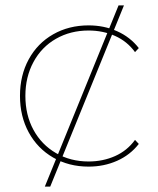

<svg xmlns="http://www.w3.org/2000/svg" viewBox="-20 -614 585 711"><path d="M54 -259Q54 -335 86.5 -394.5Q119 -454 177 -487Q235 -520 308 -520Q365 -520 413.5 -498.5Q462 -477 494 -436L480 -421Q451 -461 406 -481Q361 -501 308 -501Q241 -501 187.5 -470.5Q134 -440 104 -384.5Q74 -329 74 -259Q74 -188 104 -133Q134 -78 187.5 -47Q241 -16 308 -16Q361 -16 406 -36Q451 -56 480 -96L494 -81Q462 -40 413.5 -18.5Q365 3 308 3Q235 3 177 -30.5Q119 -64 86.5 -123.5Q54 -183 54 -259ZM419 -594H439L166 77H146Z"/></svg>

Font: iiserrat Thin
Style: Regular
Weight: 100
Designer: Akira Ohta
Foundry: Akira Ohta
Version: Version 1.200;Glyphs 3.3.1 (3343)